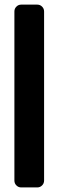

<svg xmlns="http://www.w3.org/2000/svg" viewBox="-20 -820 256 840"><path d="M43 -30.3C43 -21.5 45.9 -14.6 51.8 -8.8C57.6 -2.9 64.5 0 73.2 0H142.6C151.4 0 158.2 -2.9 164.1 -8.8C169.9 -14.6 172.9 -21.5 172.9 -30.3V-769.5C172.9 -778.3 169.9 -785.2 164.1 -791C158.2 -796.9 151.4 -799.8 142.6 -799.8H73.2C64.5 -799.8 57.6 -796.9 51.8 -791C45.9 -785.2 43 -778.3 43 -769.5V-30.3Z"/></svg>

Font: Yellow Ladder Regular
Style: Regular
Weight: 400
Designer: Zima Creative
Version: Version 2.002